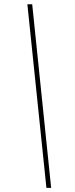

<svg xmlns="http://www.w3.org/2000/svg" viewBox="-20 -782 354 911"><path d="M200.2 109.4 109.9 -761.7H132.8L222.7 109.4Z"/></svg>

Font: Inter 16pt Thin
Style: Italic
Weight: 250
Italic angle: -9.3988°
Version: Version 4.001;git-66647c0bb